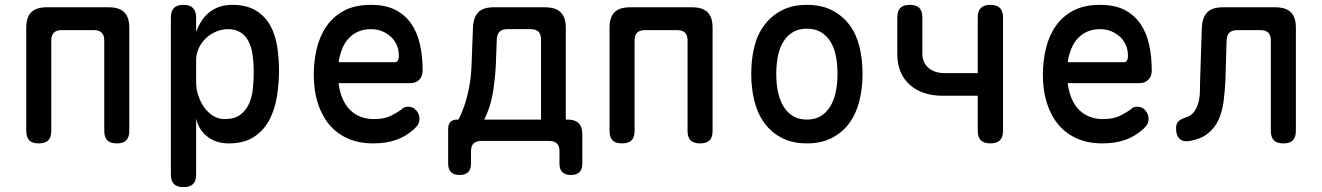

<svg xmlns="http://www.w3.org/2000/svg" viewBox="-20 -580 5440 790"><path d="M139 10Q113 10 100.5 -2.5Q88 -15 88 -42V-466Q88 -509 108.5 -529.5Q129 -550 172 -550H428Q471 -550 491.5 -529.5Q512 -509 512 -466V-42Q512 -15 499.5 -2.5Q487 10 461 10Q434 10 421.5 -2.5Q409 -15 409 -42V-414Q409 -435 398.5 -445.5Q388 -456 367 -456H233Q212 -456 201.5 -445.5Q191 -435 191 -414V-42Q191 -15 178.5 -2.5Q166 10 139 10Z M735 -560Q761 -560 774 -547Q787 -534 787 -508V-448Q796 -473 809 -493.5Q822 -514 840 -528.5Q858 -543 881.5 -551.5Q905 -560 936 -560Q995 -560 1033 -536.5Q1071 -513 1092 -475Q1113 -437 1120.5 -388.5Q1128 -340 1128 -290Q1128 -237 1119.5 -183.5Q1111 -130 1088.5 -87Q1066 -44 1025.5 -17Q985 10 921 10Q868 10 832 -19Q796 -48 787 -93V138Q787 165 774 177.5Q761 190 735 190Q709 190 696 177.5Q683 165 683 138V-508Q683 -534 695.5 -547Q708 -560 735 -560ZM918 -460Q892 -460 868 -449.5Q844 -439 826 -421.5Q808 -404 797.5 -381Q787 -358 787 -333V-239Q787 -214 795.5 -188Q804 -162 819 -140Q834 -118 856 -104Q878 -90 904 -90Q944 -90 967.5 -107Q991 -124 1004 -152Q1017 -180 1020.5 -215Q1024 -250 1024 -286Q1024 -321 1019.5 -353Q1015 -385 1003 -409Q991 -433 970 -446.5Q949 -460 918 -460Z M1659 -141Q1680 -141 1693 -125.5Q1706 -110 1706 -91Q1706 -80 1701.5 -70.5Q1697 -61 1683 -48Q1667 -34 1649 -23Q1631 -12 1610 -4.5Q1589 3 1565.5 6.5Q1542 10 1516 10Q1457 10 1411.5 -10Q1366 -30 1335 -67Q1304 -104 1287.5 -156Q1271 -208 1271 -272Q1271 -328 1283.5 -380.5Q1296 -433 1324 -473Q1352 -513 1396.5 -536.5Q1441 -560 1506 -560Q1567 -560 1607.5 -539Q1648 -518 1673 -481Q1698 -444 1708.5 -395Q1719 -346 1719 -289Q1719 -267 1705.5 -252.5Q1692 -238 1669 -238H1373Q1378 -200 1390.5 -172Q1403 -144 1422 -126Q1441 -108 1465.5 -99Q1490 -90 1518 -90Q1561 -90 1588 -103.5Q1615 -117 1630 -128Q1638 -136 1644.5 -138.5Q1651 -141 1659 -141ZM1373 -324H1606Q1611 -324 1616 -329.5Q1621 -335 1621 -353Q1621 -373 1613.5 -392Q1606 -411 1591 -426Q1576 -441 1554.5 -450.5Q1533 -460 1506 -460Q1477 -460 1454 -450Q1431 -440 1414.5 -422Q1398 -404 1388 -379.5Q1378 -355 1373 -324Z M1871 140Q1848 140 1836 128.5Q1824 117 1824 93V-50Q1824 -69 1833.5 -78.5Q1843 -88 1862 -88H1866Q1877 -107 1889 -140.5Q1901 -174 1909.5 -217Q1918 -260 1920 -307L1926 -466Q1928 -509 1948 -529.5Q1968 -550 2011 -550H2223Q2266 -550 2287 -529.5Q2308 -509 2308 -466V-88H2316Q2346 -88 2361 -73Q2376 -58 2376 -28V93Q2376 117 2364 128.5Q2352 140 2329 140Q2306 140 2294 128.5Q2282 117 2282 93V42Q2282 21 2271.5 10.5Q2261 0 2240 0H1960Q1939 0 1928.5 10.5Q1918 21 1918 42V93Q1918 117 1906 128.5Q1894 140 1871 140ZM2206 -418Q2206 -439 2195.5 -449.5Q2185 -460 2164 -460H2067Q2046 -460 2035.5 -449.5Q2025 -439 2024 -418L2020 -308Q2017 -258 2010.5 -214Q2004 -170 1993 -137.5Q1982 -105 1972 -88H2206Z M2539 10Q2513 10 2500.5 -2.5Q2488 -15 2488 -42V-466Q2488 -509 2508.5 -529.5Q2529 -550 2572 -550H2828Q2871 -550 2891.5 -529.5Q2912 -509 2912 -466V-42Q2912 -15 2899.5 -2.5Q2887 10 2861 10Q2834 10 2821.5 -2.5Q2809 -15 2809 -42V-414Q2809 -435 2798.5 -445.5Q2788 -456 2767 -456H2633Q2612 -456 2601.5 -445.5Q2591 -435 2591 -414V-42Q2591 -15 2578.5 -2.5Q2566 10 2539 10Z M3300 10Q3241 10 3198 -12Q3155 -34 3126.5 -72Q3098 -110 3084.5 -162.5Q3071 -215 3071 -276Q3071 -337 3084 -388.5Q3097 -440 3126 -478Q3155 -516 3198 -538Q3241 -560 3300 -560Q3360 -560 3403 -538Q3446 -516 3474.5 -478.5Q3503 -441 3516 -389Q3529 -337 3529 -276Q3529 -215 3515.5 -162.5Q3502 -110 3473.5 -72Q3445 -34 3402 -12Q3359 10 3300 10ZM3300 -88Q3333 -88 3356.5 -102Q3380 -116 3395.5 -141Q3411 -166 3418.5 -200.5Q3426 -235 3426 -276Q3426 -317 3419 -351Q3412 -385 3396.5 -409.5Q3381 -434 3357 -448Q3333 -462 3300 -462Q3267 -462 3243 -448Q3219 -434 3203.5 -409Q3188 -384 3181 -350Q3174 -316 3174 -275Q3174 -234 3181.5 -200Q3189 -166 3204.5 -141Q3220 -116 3243.5 -102Q3267 -88 3300 -88Z M4055 10Q4029 10 4016 -2.5Q4003 -15 4003 -42V-186H3860Q3773 -186 3722.5 -232Q3672 -278 3672 -358V-508Q3672 -535 3684.5 -547.5Q3697 -560 3723 -560Q3750 -560 3762.5 -547.5Q3775 -535 3775 -508V-360Q3775 -323 3800 -301Q3825 -279 3869 -279H4003V-508Q4003 -535 4016 -547.5Q4029 -560 4055 -560Q4081 -560 4094 -547.5Q4107 -535 4107 -508V-42Q4107 -15 4094 -2.5Q4081 10 4055 10Z M4659 -141Q4680 -141 4693 -125.5Q4706 -110 4706 -91Q4706 -80 4701.5 -70.5Q4697 -61 4683 -48Q4667 -34 4649 -23Q4631 -12 4610 -4.5Q4589 3 4565.5 6.5Q4542 10 4516 10Q4457 10 4411.5 -10Q4366 -30 4335 -67Q4304 -104 4287.5 -156Q4271 -208 4271 -272Q4271 -328 4283.5 -380.5Q4296 -433 4324 -473Q4352 -513 4396.5 -536.5Q4441 -560 4506 -560Q4567 -560 4607.5 -539Q4648 -518 4673 -481Q4698 -444 4708.5 -395Q4719 -346 4719 -289Q4719 -267 4705.5 -252.5Q4692 -238 4669 -238H4373Q4378 -200 4390.5 -172Q4403 -144 4422 -126Q4441 -108 4465.5 -99Q4490 -90 4518 -90Q4561 -90 4588 -103.5Q4615 -117 4630 -128Q4638 -136 4644.5 -138.5Q4651 -141 4659 -141ZM4373 -324H4606Q4611 -324 4616 -329.5Q4621 -335 4621 -353Q4621 -373 4613.5 -392Q4606 -411 4591 -426Q4576 -441 4554.5 -450.5Q4533 -460 4506 -460Q4477 -460 4454 -450Q4431 -440 4414.5 -422Q4398 -404 4388 -379.5Q4378 -355 4373 -324Z M4925 -466Q4927 -509 4947.5 -529.5Q4968 -550 5011 -550H5228Q5271 -550 5291.5 -529.5Q5312 -509 5312 -466V-42Q5312 -15 5299.5 -2.5Q5287 10 5261 10Q5234 10 5221.5 -2.5Q5209 -15 5209 -42V-414Q5209 -435 5198.5 -445.5Q5188 -456 5167 -456H5071Q5049 -456 5038.5 -445.5Q5028 -435 5027 -414L5022 -249Q5020 -201 5014 -159Q5008 -117 4992.5 -84.5Q4977 -52 4949 -30Q4921 -8 4876 0Q4849 5 4834 -8.5Q4819 -22 4819 -52Q4819 -70 4827.5 -79.5Q4836 -89 4857 -96Q4880 -103 4892 -118.5Q4904 -134 4910 -154.5Q4916 -175 4917 -199.5Q4918 -224 4918 -249Z"/></svg>

Font: Maple Mono Medium
Style: Regular
Weight: 500
Monospace: yes
Designer: subframe7536
Version: Version 7.000